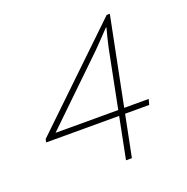

<svg xmlns="http://www.w3.org/2000/svg" viewBox="-117 -749 834 858"><g transform="rotate(-20 300.0 -320.0)"><path d="M339 0 438 -499Q443 -522 448.5 -544Q454 -566 460 -588H457Q438 -568 419.5 -548.5Q401 -529 381 -509L85 -223H528L521 -197H31L34 -212L480 -640H495L367 0Z"/></g></svg>

Font: Source Code Pro ExtraLight ExtraLight
Style: Italic
Weight: 250
Italic angle: -11°
Monospace: yes
Version: Version 1.016;hotconv 1.0.116;makeotfexe 2.5.65601